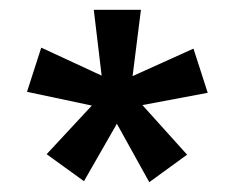

<svg xmlns="http://www.w3.org/2000/svg" viewBox="-20 -738 477 391"><path d="M284 -367 218 -486 151 -369 75 -424 167 -523 35 -551 64 -641 187 -584 171 -718H267L250 -583L374 -639L403 -549L270 -524L361 -423Z"/></svg>

Font: Roundo SemiBold
Style: Regular
Weight: 600
Designer: Namrata Goyal (Gurmukhi), Shiva Nallaperumal (Latin)
Foundry: Indian Type Foundry
Version: Version 1.000;PS 1.0;hotconv 1.0.88;makeotf.lib2.5.647800